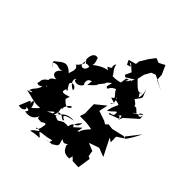

<svg xmlns="http://www.w3.org/2000/svg" viewBox="-304 -1347 1622 1622"><g transform="rotate(45 507.0 -536.0)"><path d="M911 -462 800 -436 753 -442 730 -421 704 -437 616 -467 633 -547 543 -474 545 -368 554 -393 531 -320 612 -319 677 -309C584 -209 626 -200 665 -221C626 -235 620 -228 549 -171C549 -173 614 -213 583 -210C575 -207 505 -212 589 -292C574 -206 530 -269 520 -177C545 -169 513 -127 502 -134C489 -104 508 -104 579 -115C570 -204 611 -184 616 -266C524 -186 531 -192 556 -147C558 -210 454 -183 469 -187C417 -163 442 -150 377 -179C404 -203 414 -212 369 -203C417 -250 438 -173 463 -201C389 -228 478 -249 523 -256C424 -265 392 -203 374 -156C400 -137 417 -218 307 -150C312 -155 379 -233 349 -163C411 -203 349 -278 385 -252C365 -281 428 -350 430 -320C409 -287 384 -288 338 -342C305 -300 325 -273 355 -374C298 -355 266 -347 288 -398C326 -384 290 -407 273 -450C275 -489 343 -470 334 -432C233 -482 300 -547 286 -505C329 -471 387 -530 362 -540C343 -618 425 -585 425 -625C384 -645 404 -660 389 -549C465 -616 441 -611 445 -603C449 -633 487 -652 491 -681C544 -725 522 -711 514 -658C543 -625 523 -676 587 -697C594 -673 593 -684 628 -639C625 -613 570 -625 660 -602C600 -553 690 -573 635 -660C685 -592 668 -675 640 -633C731 -608 685 -641 659 -514C705 -534 742 -612 727 -525C774 -551 775 -613 788 -525C757 -590 769 -530 689 -516L691 -504L788 -540L798 -565L907 -662L904 -704C900 -634 833 -695 904 -708C870 -668 778 -629 855 -673C806 -709 835 -721 747 -686C802 -700 819 -706 756 -748C811 -824 797 -786 768 -876C766 -874 787 -824 770 -781C738 -849 735 -779 769 -835C745 -808 734 -800 649 -892C624 -800 579 -807 581 -779C581 -751 595 -845 630 -837C638 -835 617 -831 585 -823C580 -821 580 -778 575 -772C588 -766 547 -752 485 -754C492 -769 446 -792 440 -846C418 -823 436 -780 444 -807C401 -767 376 -796 446 -746C445 -784 348 -742 305 -703C271 -706 329 -673 290 -774C249 -787 229 -749 230 -698C272 -646 232 -684 292 -671C292 -616 227 -605 233 -664C245 -718 238 -653 242 -668C259 -677 200 -586 194 -606C250 -585 207 -528 209 -508C131 -588 97 -526 47 -493C44 -457 66 -469 56 -458C85 -461 82 -432 47 -477C107 -511 104 -464 158 -486C106 -453 108 -399 171 -399C98 -358 133 -343 155 -299C164 -287 116 -297 201 -384C129 -347 81 -337 84 -274C77 -288 68 -234 130 -272C107 -207 89 -224 72 -170C104 -191 129 -176 57 -159C128 -150 166 -124 237 -131C255 -139 230 -110 190 -78C189 -118 154 -166 159 -100C139 -136 142 -108 102 -19C161 -1 187 -56 143 -56C158 -51 213 -63 175 -20C201 -16 271 -6 293 -89C271 -19 366 -81 318 -39C386 -95 379 -66 368 -15C381 -51 352 45 339 8C432 0 322 33 323 64C425 37 447 74 383 16C408 3 421 15 511 -10C498 38 514 9 472 24C564 6 545 17 525 17C592 -18 581 -16 563 -78C617 -42 607 -91 647 -76C685 -27 659 -138 623 -67C635 -53 635 4 722 -3C718 -57 763 -43 705 -15C767 -36 729 -55 792 -71C857 -134 798 -122 828 -115L736 -77L725 -43L755 -8L827 -5L845 -122L822 -133L814 -185L745 -214L835 -246L915 -215L837 -370L872 -347L870 -413L944 -462L979 -517L1014 -584L920 -465L941 -450ZM507 -939 524 -938 578 -890 553 -835 571 -823 650 -872 667 -950 698 -1005 737 -1020 861 -957 776 -996 773 -1056 737 -1136 683 -1108 642 -1124 602 -1072 558 -1000 554 -966 486 -947 505 -908 541 -918Z"/></g></svg>

Font: Hussar Lance
Style: ExBdObl
Weight: 700
Foundry: Cannot Into Space Fonts, PlusOne Fonts
Version: Version 2.270